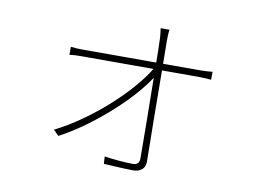

<svg xmlns="http://www.w3.org/2000/svg" viewBox="-71 -706 1143 854"><g transform="rotate(10 500.0 -279.0)"><path d="M629 -601Q627 -588 626.5 -575.5Q626 -563 626 -549Q626 -538 626.5 -503Q627 -468 627.5 -417.5Q628 -367 628.5 -309.5Q629 -252 629.5 -194.5Q630 -137 631 -88Q632 -39 632 -6Q632 19 616.5 31Q601 43 579 43Q564 43 538.5 42Q513 41 487.5 39.5Q462 38 445 37L443 4Q474 9 511 12Q548 15 573 15Q587 15 594 7Q601 -1 601 -13Q601 -44 600.5 -92.5Q600 -141 599.5 -197.5Q599 -254 598 -311Q597 -368 596.5 -418Q596 -468 595.5 -503Q595 -538 594 -549Q594 -560 592.5 -574Q591 -588 589 -601ZM210 -450Q227 -448 239.5 -447.5Q252 -447 268 -447Q274 -447 303.5 -447Q333 -447 377.5 -447Q422 -447 474.5 -447Q527 -447 580 -447Q633 -447 679 -447Q725 -447 757 -447Q789 -447 798 -447Q809 -447 825.5 -448Q842 -449 850 -450V-414Q842 -415 826 -416Q810 -417 797 -417Q788 -417 756.5 -417Q725 -417 679 -417Q633 -417 580.5 -417Q528 -417 475 -417Q422 -417 377.5 -417Q333 -417 303.5 -417Q274 -417 268 -417Q250 -417 237.5 -416.5Q225 -416 210 -414ZM200 -74Q260 -104 320 -146.5Q380 -189 433.5 -237.5Q487 -286 528 -334Q569 -382 593 -424H609L610 -400Q589 -362 550 -315.5Q511 -269 458.5 -220.5Q406 -172 346 -127.5Q286 -83 224 -50Z"/></g></svg>

Font: Noto Sans HK Thin
Style: Regular
Weight: 100
Designer: Ryoko NISHIZUKA 西塚涼子 (kana, bopomofo & ideographs); Paul D. Hunt (Latin, Greek & Cyrillic); Sandoll Communications 산돌커뮤니
Foundry: Adobe
Version: Version 2.004-H2;hotconv 1.0.118;makeotfexe 2.5.65603